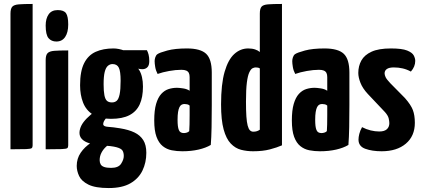

<svg xmlns="http://www.w3.org/2000/svg" viewBox="-20 -755 2132 971"><path d="M33 0V-686Q33 -711 42 -721Q51 -731 75.5 -733Q100 -735 145 -735V-20Q145 -10 140.5 -6Q136 -2 112.5 -1Q89 0 33 0Z M211 0V-451Q211 -476 220.5 -486Q230 -496 254.5 -498Q279 -500 325 -500V-20Q325 -10 320.5 -6Q316 -2 292 -1Q268 0 211 0ZM265 -545Q240 -545 225.5 -562Q211 -579 211 -626Q211 -661 226 -682.5Q241 -704 272 -704Q303 -704 314 -688Q325 -672 325 -631Q325 -591 309.5 -568Q294 -545 265 -545Z M530 196Q462 196 427 178.5Q392 161 380 135Q368 109 368 84Q368 47 388 17.5Q408 -12 441 -33.5Q474 -55 514 -66L549 -34Q532 -27 517 -13.5Q502 0 493 17.5Q484 35 484 55Q484 67 489 76Q494 85 507 89.5Q520 94 542 94Q579 94 592.5 73Q606 52 606 34Q606 17 599.5 6.5Q593 -4 569 -10.5Q545 -17 492 -20Q457 -23 432 -30.5Q407 -38 394 -52Q381 -66 382 -86Q383 -103 391.5 -120Q400 -137 418.5 -156Q437 -175 466 -196L532 -175Q532 -175 524.5 -167Q517 -159 509.5 -148Q502 -137 502 -127Q502 -115 527 -113.5Q552 -112 588 -106Q631 -99 660 -85Q689 -71 704.5 -46.5Q720 -22 720 18Q720 67 700.5 107.5Q681 148 639.5 172Q598 196 530 196ZM541 -154Q483 -154 449 -176Q415 -198 400 -236.5Q385 -275 385 -324Q385 -395 405.5 -435.5Q426 -476 464 -493Q502 -510 554 -510Q567 -510 582 -507Q597 -504 611 -498L632 -449Q664 -433 683.5 -401.5Q703 -370 703 -317Q703 -263 686.5 -227Q670 -191 634.5 -172.5Q599 -154 541 -154ZM546 -237Q561 -237 570.5 -245.5Q580 -254 585 -278Q590 -302 590 -347Q590 -394 581 -412.5Q572 -431 549 -431Q536 -431 525.5 -422Q515 -413 509.5 -391Q504 -369 504 -329Q504 -294 508 -273.5Q512 -253 521 -245Q530 -237 546 -237ZM700 -405Q685 -405 661.5 -412.5Q638 -420 614.5 -430Q591 -440 575.5 -447.5Q560 -455 560 -455L566 -501H723Q728 -492 731.5 -478.5Q735 -465 735 -446Q735 -424 725 -414.5Q715 -405 700 -405Z M902 10Q874 10 848.5 5Q823 0 803 -16Q783 -32 771.5 -63Q760 -94 760 -146Q760 -197 769.5 -229.5Q779 -262 795.5 -280Q812 -298 832.5 -304.5Q853 -311 875 -311Q886 -311 906 -308Q926 -305 939 -296Q939 -296 939 -307.5Q939 -319 939 -335Q939 -351 939 -365Q939 -378 935 -386Q931 -394 922 -398Q913 -402 897 -402Q869 -402 835.5 -396Q802 -390 777 -381Q768 -398 765 -416Q762 -434 762 -446Q762 -455 765.5 -465.5Q769 -476 776 -481Q787 -489 826 -499.5Q865 -510 925 -510Q994 -510 1022.5 -483Q1051 -456 1051 -388V-341Q1051 -284 1051 -224Q1051 -164 1050 -111.5Q1049 -59 1046 -22Q1021 -7 984 1.5Q947 10 902 10ZM910 -82Q917 -82 925 -84.5Q933 -87 937 -92Q938 -103 938.5 -125.5Q939 -148 939 -174Q939 -200 939 -221Q934 -226 926.5 -227.5Q919 -229 913 -229Q905 -229 898.5 -225.5Q892 -222 887.5 -213Q883 -204 880.5 -188.5Q878 -173 878 -149Q878 -131 879.5 -118.5Q881 -106 884.5 -97.5Q888 -89 894.5 -85.5Q901 -82 910 -82Z M1260 10Q1228 10 1199 2.5Q1170 -5 1147 -29Q1124 -53 1111 -100.5Q1098 -148 1098 -227Q1098 -330 1116 -392Q1134 -454 1165 -482Q1196 -510 1235 -510Q1255 -510 1270 -505Q1285 -500 1294 -492V-686Q1294 -711 1302.5 -721Q1311 -731 1335.5 -733Q1360 -735 1406 -735V-20Q1381 -9 1345 0.5Q1309 10 1260 10ZM1261 -89Q1271 -89 1279 -91.5Q1287 -94 1294 -99V-409Q1290 -412 1284 -413Q1278 -414 1273 -414Q1266 -414 1257.5 -410Q1249 -406 1241 -389.5Q1233 -373 1228.5 -338Q1224 -303 1224 -241Q1224 -196 1226 -166.5Q1228 -137 1232.5 -120Q1237 -103 1244 -96Q1251 -89 1261 -89Z M1598 10Q1570 10 1544.5 5Q1519 0 1499 -16Q1479 -32 1467.5 -63Q1456 -94 1456 -146Q1456 -197 1465.5 -229.5Q1475 -262 1491.5 -280Q1508 -298 1528.5 -304.5Q1549 -311 1571 -311Q1582 -311 1602 -308Q1622 -305 1635 -296Q1635 -296 1635 -307.5Q1635 -319 1635 -335Q1635 -351 1635 -365Q1635 -378 1631 -386Q1627 -394 1618 -398Q1609 -402 1593 -402Q1565 -402 1531.5 -396Q1498 -390 1473 -381Q1464 -398 1461 -416Q1458 -434 1458 -446Q1458 -455 1461.5 -465.5Q1465 -476 1472 -481Q1483 -489 1522 -499.5Q1561 -510 1621 -510Q1690 -510 1718.5 -483Q1747 -456 1747 -388V-341Q1747 -284 1747 -224Q1747 -164 1746 -111.5Q1745 -59 1742 -22Q1717 -7 1680 1.5Q1643 10 1598 10ZM1606 -82Q1613 -82 1621 -84.5Q1629 -87 1633 -92Q1634 -103 1634.5 -125.5Q1635 -148 1635 -174Q1635 -200 1635 -221Q1630 -226 1622.5 -227.5Q1615 -229 1609 -229Q1601 -229 1594.5 -225.5Q1588 -222 1583.5 -213Q1579 -204 1576.5 -188.5Q1574 -173 1574 -149Q1574 -131 1575.5 -118.5Q1577 -106 1580.5 -97.5Q1584 -89 1590.5 -85.5Q1597 -82 1606 -82Z M1910 10Q1862 10 1827.5 -2.5Q1793 -15 1793 -49Q1793 -61 1797 -77.5Q1801 -94 1811 -112Q1832 -101 1854.5 -95.5Q1877 -90 1898 -90Q1924 -90 1936.5 -101.5Q1949 -113 1949 -132Q1949 -143 1945.5 -157Q1942 -171 1927 -188L1840 -280Q1814 -308 1803 -336Q1792 -364 1792 -386Q1792 -421 1807.5 -449Q1823 -477 1859 -493.5Q1895 -510 1957 -510Q2013 -510 2039 -499.5Q2065 -489 2072.5 -474.5Q2080 -460 2080 -447Q2080 -418 2058 -393Q2038 -404 2016.5 -409Q1995 -414 1972 -414Q1948 -414 1936.5 -406Q1925 -398 1925 -384Q1925 -376 1930 -365Q1935 -354 1954 -334L2028 -259Q2058 -225 2068 -198.5Q2078 -172 2078 -134Q2078 -67 2032.5 -28.5Q1987 10 1910 10Z"/></svg>

Font: Yanone Kaffeesatz ExtraLight
Style: Bold
Weight: 700
Version: Version 2.003